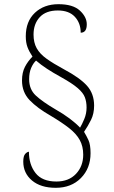

<svg xmlns="http://www.w3.org/2000/svg" viewBox="-20 -780 545 916"><path d="M246 116Q174 116 132.5 81Q91 46 91 -9Q91 -36 100.5 -46Q110 -56 118 -56Q118 5 149.5 45.5Q181 86 249 86Q308 86 342.5 49.5Q377 13 377 -42Q377 -82 360.5 -112Q344 -142 309.5 -169Q275 -196 223 -227Q158 -264 121.5 -302Q85 -340 85 -396Q85 -434 99 -461Q113 -488 135 -510Q119 -534 111 -555.5Q103 -577 103 -607Q103 -678 146.5 -719Q190 -760 259 -760Q328 -760 361 -729.5Q394 -699 394 -664Q394 -624 365 -624Q365 -670 337 -700Q309 -730 256 -730Q199 -730 169.5 -698Q140 -666 140 -615Q140 -577 155 -550Q170 -523 202 -500Q234 -477 284 -450Q361 -409 395 -371Q429 -333 429 -276Q429 -238 414.5 -208.5Q400 -179 381 -151Q392 -133 402 -111.5Q412 -90 412 -49Q412 23 366 69.5Q320 116 246 116ZM362 -171Q371 -186 382 -212Q393 -238 393 -267Q393 -294 385 -315.5Q377 -337 351 -359.5Q325 -382 273 -411Q233 -433 204 -452Q175 -471 152 -491Q138 -478 128.5 -455.5Q119 -433 119 -402Q119 -354 150.5 -324.5Q182 -295 245 -258Q282 -237 311.5 -215Q341 -193 362 -171Z"/></svg>

Font: Noto Serif Armenian SemiCondensed ExtraLight
Style: Regular
Weight: 200
Width: 4
Designer: Monotype Design Team
Foundry: Monotype Imaging Inc.
Version: Version 2.008; ttfautohint (v1.8.4.7-5d5b)